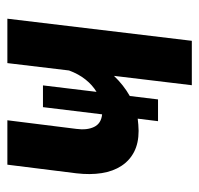

<svg xmlns="http://www.w3.org/2000/svg" viewBox="-30 -524 553 534"><g transform="rotate(-90 247.0 -256.5)"><path d="M462.5 -513 401 0H277.5L303.5 -216.5Q290.5 -203 276.5 -192Q262.5 -181 247.5 -172.5L238 -94H177.5L184.5 -150.5Q176 -149.5 167.5 -148.8Q159 -148 150.5 -148Q116.5 -148 92.2 -160.5Q68 -173 53 -196Q38 -219 33 -250.8Q28 -282.5 32.5 -321L56.5 -513H180L156 -321Q152 -291.5 161.5 -271.8Q171 -252 196.5 -249.5L216.5 -414H277L259 -265Q278 -276.5 293.2 -295.5Q308.5 -314.5 318.5 -341.5L339 -513Z"/></g></svg>

Font: Lato 2
Style: Bold Italic
Weight: 700
Italic angle: -7°
Designer: Lukasz Dziedzic with Adam Twardoch and Botio Nikoltchev
Foundry: tyPoland Lukasz Dziedzic
Version: Version 2.015; 2015-08-06; http://www.latofonts.com/